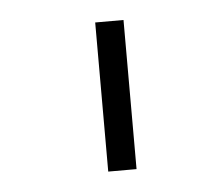

<svg xmlns="http://www.w3.org/2000/svg" viewBox="-31 -764 349 304"><g transform="rotate(-5 143.0 -611.5)"><path d="M175 -493H130V-730H175Z"/></g></svg>

Font: Afta sans
Style: Regular
Weight: 400
Designer: par.qink
Foundry: Oriol Esparraguera Font
Version: Version 1.000